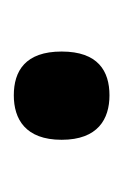

<svg xmlns="http://www.w3.org/2000/svg" viewBox="31 -206 182 285"><g transform="rotate(90 122.5 -64.0)"><path d="M122 7C157 7 188 -10 188 -64C188 -118 157 -135 122 -135C86 -135 57 -118 57 -64C57 -10 86 7 122 7Z"/></g></svg>

Font: Noto Serif Georgian Condensed SemiBold
Style: Regular
Weight: 600
Width: 3
Designer: Monotype Design Team, Akaki Razmadze
Foundry: Google LLC
Version: Version 2.003